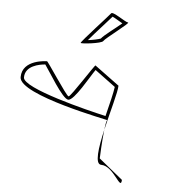

<svg xmlns="http://www.w3.org/2000/svg" viewBox="-53 -987 849 858"><g transform="rotate(5 371.5 -557.5)"><path d="M33 -613C33 -532 446 -455 436 -455C432 -455 429 -436 426 -411C445 -494 472 -585 472 -613L362 -694C362 -702 264 -546 254 -546C244 -546 144 -702 144 -694C144 -694 33 -694 33 -613ZM48 -613C48 -666 112 -677 138 -679C156 -655 228 -531 254 -531C281 -531 342 -643 364 -674L456 -606C453 -581 440 -529 426 -473C345 -491 48 -564 48 -613ZM287 -789C286 -784 381 -794 387 -806C393 -818 502 -898 490 -898C478 -898 417 -944 411 -932C404 -922 288 -797 287 -789ZM318 -804C349 -841 403 -899 419 -918C429 -914 452 -899 465 -892C437 -868 387 -832 375 -816C366 -812 337 -806 318 -804ZM417 -282C417 -287 420 -361 426 -411C407 -329 396 -254 426 -254C483 -254 522 -142 524 -195Z"/></g></svg>

Font: Ampere
Style: OuLn
Weight: 400
Version: Version 1